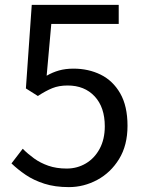

<svg xmlns="http://www.w3.org/2000/svg" viewBox="-20 -753 595 786"><path d="M262 13Q205 13 161.5 -1Q118 -15 85.5 -37Q53 -59 27 -84L73 -144Q94 -123 119.5 -104.5Q145 -86 178 -74.5Q211 -63 253 -63Q296 -63 331.5 -84Q367 -105 388 -144Q409 -183 409 -236Q409 -314 367.5 -358.5Q326 -403 257 -403Q221 -403 194 -392Q167 -381 135 -360L86 -391L110 -733H466V-655H190L171 -443Q195 -457 221.5 -464.5Q248 -472 281 -472Q342 -472 392 -447.5Q442 -423 472 -371Q502 -319 502 -238Q502 -158 467.5 -102Q433 -46 378 -16.5Q323 13 262 13Z"/></svg>

Font: Noto Sans HK
Style: Regular
Weight: 400
Designer: Ryoko NISHIZUKA 西塚涼子 (kana, bopomofo & ideographs); Paul D. Hunt (Latin, Greek & Cyrillic); Sandoll Communications 산돌커뮤니
Foundry: Adobe
Version: Version 2.004-H2;hotconv 1.0.118;makeotfexe 2.5.65603